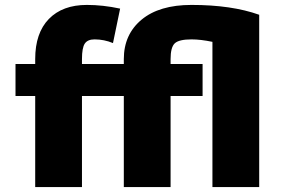

<svg xmlns="http://www.w3.org/2000/svg" viewBox="-20 -760 1141 780"><path d="M1033 -700V0H843V-590Q795 -600 758 -600Q707 -600 690 -584Q673 -568 673 -520V-500H803V-370H673V0H483V-370H313V0H123V-370H43V-500H123V-520Q123 -626 178.5 -683Q234 -740 333 -740Q398 -740 468 -725L439 -585Q403 -600 364 -600Q336 -600 324.5 -583Q313 -566 313 -520V-500H483V-520Q483 -620 555 -680Q627 -740 758 -740Q921 -740 1033 -700Z"/></svg>

Font: M PLUS 1p Black
Style: Regular
Weight: 900
Version: Version 1.061